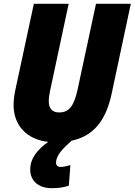

<svg xmlns="http://www.w3.org/2000/svg" viewBox="-20 -734 704 1004"><path d="M251 250C286 250 312 246 340 237L348 129C329 135 313 139 296 139C282 139 273 130 273 117C274 78 305 46 354 2C474 -24 535 -109 564 -245L664 -714H482L386 -267C367 -178 340 -146 289 -146C254 -146 235 -166 235 -205C235 -221 238 -241 242 -260L339 -714H157L59 -258C54 -234 51 -206 51 -185C51 -80 118 -5 232 8C179 46 138 91 138 153C138 208 177 250 251 250Z"/></svg>

Font: Noto Sans SemiCondensed Black
Style: Italic
Weight: 900
Width: 4
Italic angle: -12°
Designer: Monotype Design Team
Foundry: Monotype Imaging Inc.
Version: Version 2.013